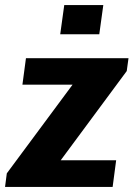

<svg xmlns="http://www.w3.org/2000/svg" viewBox="-30 -742 536 762"><path d="M-10 0 -3 -54 258 -406H59L73 -511H480L473 -460L211 -106H431L417 0ZM209 -606 225 -722H380L364 -606Z"/></svg>

Font: Chivo Medium
Style: Bold Italic
Weight: 700
Italic angle: -8.05°
Version: Version 2.002